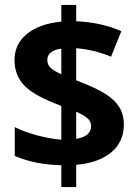

<svg xmlns="http://www.w3.org/2000/svg" viewBox="-20 -703 554 775"><path d="M227.5 -506.8Q170.9 -498.5 170.9 -460.9Q170.9 -442.4 183.8 -429.7Q196.8 -417 227.5 -403.3ZM287.6 -142.6Q347.7 -152.3 347.7 -194.3Q347.7 -212.4 333.7 -225.1Q319.8 -237.8 287.6 -252ZM409.7 -321.3Q445.8 -297.4 462.9 -268.3Q480 -239.3 480 -200.7Q480 -130.9 429.4 -88.4Q378.9 -45.9 287.6 -37.6V52.2H227.5V-36.1Q119.6 -38.6 39.6 -73.7V-189.9Q77.1 -170.9 131.3 -156.2Q186.5 -142.1 227.5 -139.2V-275.4L198.2 -287.1Q110.8 -321.8 74.7 -361.3Q38.6 -401.9 38.6 -460.9Q38.6 -524.9 88.4 -565.9Q138.2 -606.9 227.5 -615.7V-683.1H287.6V-617.2Q389.2 -612.8 469.7 -577.1L428.2 -474.1Q360.8 -502.4 287.6 -508.3V-378.9Q372.6 -346.2 409.7 -321.3Z"/></svg>

Font: Khula Bold
Style: Regular
Weight: 700
Designer: Erin McLaughlin, Steve Matteson
Version: Version 1.000;PS 1.0;hotconv 1.0.72;makeotf.lib2.5.5900